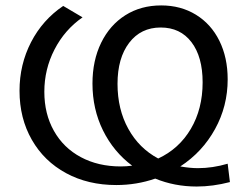

<svg xmlns="http://www.w3.org/2000/svg" viewBox="-20 -677 936 712"><path d="M709.3 14.7C749.2 14.7 790.3 9.2 832.6 -1.8L824.3 -69.9C786.9 -58.9 750.1 -53.4 713.9 -53.4C694.9 -53.4 673.1 -55.5 648.6 -59.8C703.2 -95.4 746.1 -141.5 777.4 -198.3C808.7 -255 824.3 -316.5 824.3 -382.7C824.3 -436.7 814 -484.4 793.5 -525.8C773 -567.2 744 -599.4 706.6 -622.4C669.1 -645.4 626.2 -656.9 577.8 -656.9C527.5 -656.9 483.2 -644.8 444.8 -620.5C406.5 -596.3 376.6 -562.3 355.1 -518.4C333.7 -474.6 322.9 -424.1 322.9 -367.1C322.9 -303.9 336 -245.9 362 -193.2C388.1 -140.5 424.1 -96.9 470.1 -62.6C456 -60.7 441.9 -59.8 427.8 -59.8C372 -59.8 322.6 -71.3 279.7 -94.3C236.7 -117.3 203.5 -149.8 179.9 -191.8C156.2 -233.8 144.4 -282.1 144.4 -336.7C144.4 -392.5 157 -444.8 182.2 -493.6C207.3 -542.3 242 -582.1 286.1 -612.7L214.4 -655C163.5 -620.7 123.7 -575.9 95.2 -520.7C66.7 -465.5 52.4 -405.4 52.4 -340.4C52.4 -272.3 67.6 -211.8 98 -158.7C128.3 -105.6 170.7 -64.4 224.9 -35C279.2 -5.5 341.3 9.2 411.2 9.2C461.5 9.2 509.7 1.2 555.7 -14.7C603.5 4.9 654.7 14.7 709.3 14.7ZM455.9 -199.2C429.2 -247.3 415.8 -303 415.8 -366.2C415.8 -429.9 430.3 -480.7 459.1 -518.4C487.9 -556.1 526.9 -575 575.9 -575C624.4 -575 662.4 -556.9 690 -520.7C717.6 -484.5 731.4 -434.9 731.4 -371.7C731.4 -306.1 716.8 -248.6 687.7 -199.2C658.6 -149.8 618.2 -113.2 566.7 -89.2C519.5 -114.4 482.5 -151 455.9 -199.2Z"/></svg>

Font: Montserrat Ace
Style: Regular
Weight: 500
Designer: Julieta Ulanovsky
Foundry: Julieta Ulanovsky
Version: Version 1